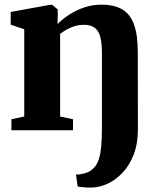

<svg xmlns="http://www.w3.org/2000/svg" viewBox="-20 -572 682 843"><path d="M382 251.5Q371.5 252 358.8 251.2Q346 250.5 335.5 249.2Q325 248 321 246.5L313.5 194.5Q321 195 338.2 192Q355.5 189 367 183.5Q385.5 174.5 397.5 159Q409.5 143.5 416 120Q422.5 96.5 425 63.8Q427.5 31 427.5 -12V-341Q427.5 -384 420 -411Q412.5 -438 395.2 -450.5Q378 -463 349 -463Q326 -463 306.2 -456.8Q286.5 -450.5 270.8 -441.2Q255 -432 244 -423V-60.5L300.5 -48.5V0H30V-48.5L86.5 -60.5V-443.5L27 -463.5V-519.5L200.5 -551H209L233.5 -530.5V-497L232.5 -466.5Q253.5 -487.5 283 -507Q312.5 -526.5 348.8 -539Q385 -551.5 425 -551.5Q481.5 -551.5 516.8 -530.8Q552 -510 568.5 -464.2Q585 -418.5 585 -343L585.5 -5Q585.5 59 566.8 107Q548 155 517.5 187Q487 219 451.5 235Q416 251 382 251.5Z"/></svg>

Font: Merriweather 60pt ExtraBold
Style: Regular
Weight: 800
Version: Version 2.100